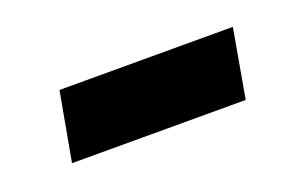

<svg xmlns="http://www.w3.org/2000/svg" viewBox="-32 -366 419 268"><g transform="rotate(-20 177.0 -232.0)"><path d="M301 -181H43L61.5 -283H319Z"/></g></svg>

Font: Lucymar Sans SemiBold
Style: Italic
Weight: 600
Italic angle: -10°
Foundry: The League of Moveable Type (original font) / Main changes by Cristiano Sobral with portions from Mirco Monsees
Version: Version 2.00;August 30, 2020;FontCreator 13.0.0.2681 64-bit